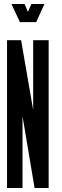

<svg xmlns="http://www.w3.org/2000/svg" viewBox="-20 -935 307 955"><path d="M160 -825 201 -915H136L119 -876L102 -915H37L79 -825ZM152 0H222V-735H145V-388L85 -735H15V0H92V-357Z"/></svg>

Font: League Gothic Condensed
Style: Regular
Weight: 400
Width: 3
Designer: Tyler Finck
Foundry: The League of Moveable Type
Version: Version 1.001;PS 001.001;hotconv 1.0.56;makeotf.lib2.0.21325